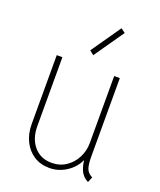

<svg xmlns="http://www.w3.org/2000/svg" viewBox="-141 -841 779 936"><g transform="rotate(20 248.5 -372.5)"><path d="M227.5 7.8Q181.2 7.8 146.7 -14.6Q112.3 -37.1 93.3 -75.9Q74.2 -114.7 74.2 -164.1V-521.5H103.5V-164.1Q103.5 -101.1 136.5 -61Q169.4 -21 225.6 -19.5Q269 -18.6 302 -40Q335 -61.5 353.5 -97.2Q372.1 -132.8 372.1 -173.8V-521.5H401.4V-115.2Q401.4 -73.7 408.9 -53Q416.5 -32.2 440.4 -20.5L428.7 7.8Q398.9 -7.3 386.5 -36.9Q374 -66.4 373 -112.3L386.7 -85H362.3L382.8 -109.4Q367.7 -56.6 323.7 -24.4Q279.8 7.8 227.5 7.8ZM241.2 -582 219.7 -599.6 326.2 -752.9 348.6 -736.3Z"/></g></svg>

Font: Reddit Sans Condensed ExtraLight
Style: Regular
Weight: 250
Version: Version 1.014